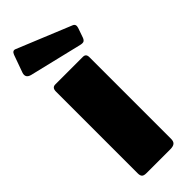

<svg xmlns="http://www.w3.org/2000/svg" viewBox="-254 -776 800 800"><g transform="rotate(-45 146.0 -376.0)"><path d="M241 -29Q241 -13 233 -6.5Q225 0 208 0H67Q52 0 46.5 -6Q41 -12 41 -25V-507Q41 -530 60 -530H223Q241 -530 241 -510ZM26 -739Q33 -757 47 -751L286 -653Q300 -647 294 -629L279 -586Q275 -576 269 -573Q263 -570 250 -573L17 -629Q-10 -636 -2 -661Z"/></g></svg>

Font: Libre Franklin Black
Style: Regular
Weight: 900
Designer: Pablo Impallari, Rodrigo Fuenzalida, Nhung Nguyen
Foundry: Impallari Type
Version: Version 3.000